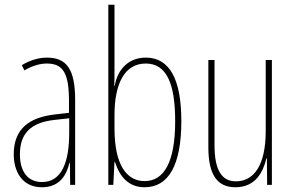

<svg xmlns="http://www.w3.org/2000/svg" viewBox="-20 -780 1238 810"><path d="M177 -537C143 -537 104 -525 72 -505L83 -483C120 -505 153 -512 177 -512C244 -512 271 -475 271 -355V-304L210 -297C100 -284 38 -234 38 -129C38 -57 73 10 157 10C233 10 261 -43 273 -93H275L276 0H297V-358C297 -489 261 -537 177 -537ZM209 -274 272 -281V-220C272 -97 241 -12 157 -12C99 -12 64 -54 64 -129C64 -217 110 -263 209 -274Z M463 -481V-760H437V0H458L463 -97H465C485 -34 523 10 590 10C691 10 745 -83 745 -269C745 -445 696 -537 595 -537C524 -537 476 -489 464 -418H462C463 -435 463 -459 463 -481ZM595 -512C682 -512 719 -429 719 -269C719 -96 672 -16 590 -16C515 -16 463 -83 463 -239V-294C463 -426 505 -512 595 -512Z M1127 -527H1101V-228C1101 -82 1051 -15 975 -15C917 -15 885 -60 885 -167V-527H859V-159C859 -45 895 10 973 10C1058 10 1090 -54 1104 -112H1106L1107 0H1127Z"/></svg>

Font: Noto Sans Ethiopic ExtraCondensed Thin
Style: Regular
Weight: 100
Width: 2
Designer: Monotype Design Team
Foundry: Monotype Imaging Inc.
Version: Version 2.102